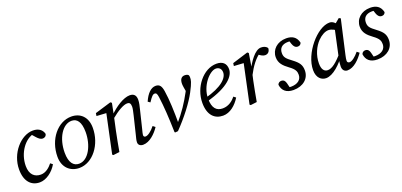

<svg xmlns="http://www.w3.org/2000/svg" viewBox="6 -1181 3926 1877"><g transform="rotate(-20 1969.0 -242.0)"><path d="M203 13C271 13 343 -40 383 -110L360 -128C333 -94 292 -55 238 -55C172 -55 127 -97 127 -184C127 -321 217 -441 314 -456L272 -467L317 -416C335 -396 354 -380 376 -380C394 -380 413 -390 417 -414C406 -457 371 -487 310 -487C185 -487 54 -343 54 -174C54 -49 116 13 203 13Z M615 13C755 13 871 -138 871 -312C871 -425 803 -487 709 -487C568 -487 449 -343 449 -163C449 -49 523 13 615 13ZM626 -27C570 -27 529 -70 529 -176C529 -325 603 -447 698 -447C753 -447 791 -405 791 -296C791 -162 725 -27 626 -27Z M1228 -29C1228 -4 1247 13 1278 13C1346 13 1411 -50 1450 -109L1426 -128C1390 -83 1352 -55 1327 -55C1315 -55 1307 -62 1307 -76C1307 -86 1313 -107 1320 -135L1365 -320C1373 -353 1382 -386 1382 -418C1382 -464 1360 -487 1318 -487C1252 -487 1161 -427 1094 -359L1089 -322C1169 -388 1230 -421 1268 -421C1290 -421 1303 -410 1303 -374C1303 -354 1295 -321 1287 -287L1244 -110C1234 -69 1228 -52 1228 -29ZM1034 0C1047 -71 1059 -140 1074 -210L1105 -352L1130 -477L1117 -487L948 -436L944 -407L1064 -400L1047 -414L959 0L969 8L1034 0Z M1607 2 1614 7 1642 4C1744 -100 1836 -221 1883 -310C1931 -400 1933 -426 1933 -446C1933 -462 1932 -468 1928 -474C1922 -481 1909 -487 1890 -487C1858 -487 1837 -466 1837 -416C1837 -406 1839 -391 1841 -378L1853 -308L1861 -368C1855 -356 1850 -344 1844 -332C1792 -235 1739 -155 1662 -66L1673 -65C1673 -186 1669 -314 1654 -408C1645 -463 1628 -487 1587 -487C1540 -487 1496 -446 1462 -368L1485 -352C1520 -405 1535 -419 1553 -419C1567 -419 1577 -412 1582 -371C1596 -266 1603 -156 1607 2Z M2110 13C2183 13 2247 -42 2289 -110L2266 -128C2239 -94 2194 -55 2131 -55C2066 -55 2027 -94 2027 -194C2027 -327 2133 -444 2198 -444C2231 -444 2254 -422 2254 -385C2254 -328 2189 -255 2002 -207L2006 -169C2253 -235 2319 -330 2319 -395C2319 -454 2284 -487 2220 -487C2081 -487 1960 -334 1960 -173C1960 -45 2023 13 2110 13Z M2511 -256C2555 -341 2602 -406 2664 -447L2614 -450L2626 -439C2648 -418 2676 -402 2697 -402C2730 -402 2748 -425 2749 -457C2735 -479 2711 -487 2683 -487C2620 -487 2555 -391 2511 -304V-256ZM2388 0 2398 8 2463 0C2476 -71 2488 -140 2503 -210L2525 -308L2530 -329L2554 -477L2541 -487L2377 -436L2373 -407L2493 -400L2476 -414L2388 0Z M2821 -1 2804 -70C2797 -97 2785 -113 2757 -113C2741 -113 2725 -102 2720 -86C2727 -26 2766 13 2843 13C2943 13 3011 -46 3011 -129C3011 -187 2990 -217 2930 -262C2873 -304 2857 -323 2857 -365C2857 -411 2883 -448 2952 -448C2968 -448 2978 -446 2988 -443L2958 -474L2976 -418C2986 -388 3003 -372 3026 -372C3044 -372 3058 -380 3064 -399C3049 -464 3004 -487 2945 -487C2850 -487 2787 -425 2787 -347C2787 -284 2825 -248 2875 -211C2932 -170 2940 -144 2940 -111C2940 -59 2899 -26 2829 -26C2812 -26 2804 -28 2783 -35L2821 -1Z M3182 13C3253 13 3342 -67 3412 -171L3403 -193C3315 -88 3265 -55 3223 -55C3187 -55 3163 -84 3163 -145C3163 -234 3201 -312 3249 -362C3286 -400 3328 -421 3360 -421C3395 -421 3429 -400 3454 -379L3490 -404C3464 -450 3438 -487 3395 -487C3267 -487 3087 -278 3087 -104C3087 -22 3134 13 3182 13ZM3404 13C3471 13 3533 -51 3573 -109L3549 -128C3514 -85 3475 -55 3450 -55C3437 -55 3426 -63 3426 -77C3426 -89 3429 -110 3435 -135L3515 -488L3497 -497L3431 -442L3363 -127C3356 -94 3353 -73 3353 -44C3353 -5 3377 13 3404 13Z M3695 -1 3678 -70C3671 -97 3659 -113 3631 -113C3615 -113 3599 -102 3594 -86C3601 -26 3640 13 3717 13C3817 13 3885 -46 3885 -129C3885 -187 3864 -217 3804 -262C3747 -304 3731 -323 3731 -365C3731 -411 3757 -448 3826 -448C3842 -448 3852 -446 3862 -443L3832 -474L3850 -418C3860 -388 3877 -372 3900 -372C3918 -372 3932 -380 3938 -399C3923 -464 3878 -487 3819 -487C3724 -487 3661 -425 3661 -347C3661 -284 3699 -248 3749 -211C3806 -170 3814 -144 3814 -111C3814 -59 3773 -26 3703 -26C3686 -26 3678 -28 3657 -35L3695 -1Z"/></g></svg>

Font: Source Serif Variable
Style: Italic
Weight: 389
Italic angle: -12°
Designer: Frank Grießhammer
Foundry: Adobe Systems Incorporated
Version: Version 3.001;hotconv 1.0.111;makeotfexe 2.5.65597